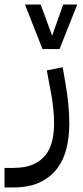

<svg xmlns="http://www.w3.org/2000/svg" viewBox="-80 -585 365 845"><path d="M-60 154H-23Q32 154 67 138Q102 122 122 95.5Q142 69 150 33.5Q158 -2 158 -41Q158 -70 155 -101.5Q152 -133 147 -162L126 -275L196 -289L209 -213Q225 -121 225 -39Q225 16 213 66.5Q201 117 172.5 155.5Q144 194 96.5 217Q49 240 -23 240H-60ZM30 -565H99L149 -429H150L198 -565H260L182 -369H107Z"/></svg>

Font: IBM Plex Sans Arabic
Style: Regular
Weight: 400
Designer: Mike Abbink, Paul van der Laan, Pieter van Rosmalen, Wael Morcos, Khajak Apelian
Foundry: Bold Monday
Version: Version 1.005